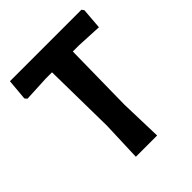

<svg xmlns="http://www.w3.org/2000/svg" viewBox="-182 -756 868 868"><g transform="rotate(-45 251.5 -322.0)"><path d="M481 -644 489 -633 481 -532 360 -538H320L315 -204L321 0H185L192 -192L187 -538H147L24 -532L15 -543L24 -644Z"/></g></svg>

Font: Alegreya Sans
Style: Bold
Weight: 700
Designer: Juan Pablo del Peral
Foundry: Huerta Tipografica
Version: Version 2.007